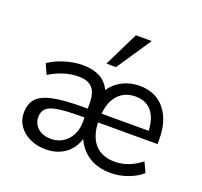

<svg xmlns="http://www.w3.org/2000/svg" viewBox="-130 -902 1113 1057"><g transform="rotate(20 426.5 -373.0)"><path d="M809 -231H460Q464 -146 505 -102.5Q546 -59 620 -59Q701 -59 774 -117L801 -58Q769 -29 719.5 -11Q670 7 620 7Q546 7 494 -25Q442 -57 415 -117Q396 -58 350 -25.5Q304 7 238 7Q188 7 147 -12Q106 -31 82 -64.5Q58 -98 58 -140Q58 -195 86 -225.5Q114 -256 178.5 -269.5Q243 -283 358 -283H381V-313Q381 -375 355.5 -403.5Q330 -432 275 -432Q190 -432 105 -380L78 -439Q116 -466 170 -482.5Q224 -499 274 -499Q397 -499 436 -412Q465 -454 509.5 -476.5Q554 -499 608 -499Q702 -499 755.5 -434.5Q809 -370 809 -259ZM462 -283H738Q735 -357 701 -396.5Q667 -436 607 -436Q545 -436 507 -396Q469 -356 462 -283ZM381 -206V-231H362Q274 -231 227 -223.5Q180 -216 160.5 -198Q141 -180 141 -147Q141 -107 170.5 -82Q200 -57 246 -57Q305 -57 343 -99Q381 -141 381 -206ZM449 -551H393L492 -753H585Z"/></g></svg>

Font: wassup Sans
Style: Regular
Weight: 400
Version: Version 2.001